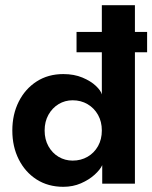

<svg xmlns="http://www.w3.org/2000/svg" viewBox="-20 -708 587 740"><path d="M275 -506.5V-585H547V-506.5ZM224 12Q165.5 12 121.2 -16.2Q77 -44.5 52.2 -93.8Q27.5 -143 27.5 -205Q27.5 -267 52.2 -316.2Q77 -365.5 121.2 -394Q165.5 -422.5 224 -422.5Q265.5 -422.5 297.8 -409Q330 -395.5 349.5 -377Q369 -358.5 372.5 -344V-688H500V0H374V-71.5Q366 -54 344.5 -34.5Q323 -15 292 -1.5Q261 12 224 12ZM260 -89Q292 -89 317.5 -103.8Q343 -118.5 357.8 -144.8Q372.5 -171 372.5 -205Q372.5 -239 357.8 -265.2Q343 -291.5 317.5 -306.5Q292 -321.5 260 -321.5Q230.5 -321.5 206 -306.8Q181.5 -292 166.8 -265.8Q152 -239.5 152 -205Q152 -170.5 166.8 -144.2Q181.5 -118 206 -103.5Q230.5 -89 260 -89Z"/></svg>

Font: League Spartan Thin SemiBold
Style: Regular
Weight: 600
Version: Version 2.002